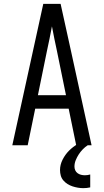

<svg xmlns="http://www.w3.org/2000/svg" viewBox="-20 -755 540 998"><path d="M44 0 205 -735H295L349 -490L456 0H376L337 -190H163L124 0ZM323 -260 276 -490Q269 -522 262.5 -554Q256 -586 250 -618Q244 -586 237.5 -554Q231 -522 224 -490L177 -260ZM413 223Q399 223 384.5 220.5Q370 218 356.5 213.5Q343 209 331 201.5Q319 194 309.5 183Q300 172 296 158Q292 144 292 129Q292 101 305.5 74.5Q319 48 339 28Q359 8 384 -6.5Q409 -21 436 -30V0Q422 9 410 21.5Q398 34 389 48Q380 62 373.5 78Q367 94 367 111Q367 121 371 130Q375 139 383 145Q391 151 401 153.5Q411 156 421 156Q428 156 435 155Q442 154 449 152V219Q440 221 431 222Q422 223 413 223Z"/></svg>

Font: Iosevka NFM
Style: Regular
Weight: 400
Monospace: yes
Designer: Belleve Invis
Foundry: Belleve Invis
Version: Version 29.0.4; ttfautohint (v1.8.4);Nerd Fonts 3.3.0